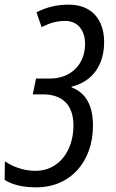

<svg xmlns="http://www.w3.org/2000/svg" viewBox="-93 -566 498 826"><path d="M62 240C212 240 307 128 307 -26C307 -110 278 -166 215 -190V-193C304 -215 355 -285 355 -385C355 -481 302 -546 203 -546C150 -546 107 -535 64 -513L86 -449C122 -468 153 -476 188 -476C240 -476 273 -437 273 -377C273 -290 213 -228 121 -228H62L48 -160H92C173 -160 223 -117 223 -26C223 85 158 169 60 169C7 169 -40 150 -72 128L-73 208C-42 228 4 240 62 240Z"/></svg>

Font: Noto Sans Display SemiCondensed
Style: Italic
Weight: 400
Width: 4
Italic angle: -12°
Designer: Monotype Design Team
Foundry: Monotype Imaging Inc.
Version: Version 1.900